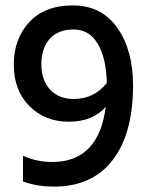

<svg xmlns="http://www.w3.org/2000/svg" viewBox="-20 -682 552 710"><path d="M472 -366Q472 -188 396.5 -90Q321 8 180 8Q116 8 65 -11V-106Q116 -83 173 -83Q345 -83 371 -287Q323 -232 234.5 -232Q146 -232 88.5 -290Q31 -348 31 -443Q31 -538 88 -600Q145 -662 250 -662Q355 -662 413.5 -579.5Q472 -497 472 -366ZM252 -316Q328 -316 375 -375Q373 -467 341.5 -520Q310 -573 252.5 -573Q195 -573 164 -538.5Q133 -504 133 -444.5Q133 -385 165.5 -350.5Q198 -316 252 -316Z"/></svg>

Font: Hind Jalandhar Medium
Style: Regular
Weight: 500
Designer: Namrata Goyal
Foundry: Indian Type Foundry
Version: Version 0.702;PS 1.0;hotconv 1.0.81;makeotf.lib2.5.63406